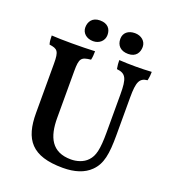

<svg xmlns="http://www.w3.org/2000/svg" viewBox="-153 -970 986 1095"><g transform="rotate(20 340.5 -422.5)"><path d="M268 -729C306 -729 334 -755 334 -790C334 -826 314 -854 266 -854C219 -854 200 -822 200 -788C200 -755 227 -729 268 -729ZM481 -729C529 -729 546 -762 546 -795C546 -829 517 -854 478 -854C438 -854 410 -832 410 -795C410 -756 434 -729 481 -729ZM577 -271V-500C577 -595 590 -621 637 -626C642 -648 643 -664 643 -679C617 -677 577 -676 545 -676C515 -676 470 -677 446 -679C446 -662 447 -648 451 -626C507 -620 519 -594 519 -497V-268C519 -162 508 -121 480 -91C454 -62 412 -52 380 -52C263 -52 226 -132 226 -248V-532C226 -610 236 -620 294 -626C298 -643 299 -661 299 -679C268 -677 202 -676 157 -676C113 -676 63 -677 36 -679C36 -661 37 -642 42 -626C92 -619 103 -609 103 -532V-233C103 -73 163 9 353 9C424 9 481 -9 519 -47C566 -93 577 -156 577 -271Z"/></g></svg>

Font: Vollkorn Semibold
Style: Regular
Weight: 600
Designer: Friedrich Althausen
Foundry: Friedrich Althausen
Version: Version 4.015;PS 004.015;hotconv 1.0.88;makeotf.lib2.5.64775